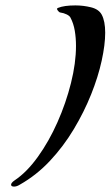

<svg xmlns="http://www.w3.org/2000/svg" viewBox="-20 -646 409 710"><path d="M32 44Q21 44 21 37Q21 30 34 21Q79 -9 120 -66Q161 -123 192.5 -194Q224 -265 242.5 -339Q261 -413 261 -476Q261 -506 256.5 -532.5Q252 -559 241 -580Q238 -587 227 -592.5Q216 -598 202 -600Q198 -601 193 -608Q188 -615 195 -617Q217 -626 259 -626Q288 -626 316.5 -619Q345 -612 356 -592Q369 -568 369 -525Q369 -481 356 -421.5Q343 -362 317 -297Q291 -232 253 -168.5Q215 -105 165 -51.5Q115 2 53 37Q42 44 32 44Z"/></svg>

Font: Arizonia
Style: Regular
Weight: 400
Designer: Robert E. Leuschke
Foundry: Robert E. Leuschke
Version: Version 1.010; ttfautohint (v1.8.4.7-5d5b)